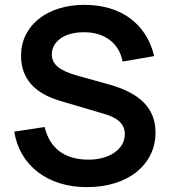

<svg xmlns="http://www.w3.org/2000/svg" viewBox="-20 -754 698 789"><path d="M336.5 15Q276.5 15 225.5 -1Q174.5 -17 135.8 -46.8Q97 -76.5 72 -118.5Q47 -160.5 38.5 -213L163.5 -232Q179.5 -165.5 225.2 -131.8Q271 -98 344 -98Q376.5 -98 403.8 -105.8Q431 -113.5 451 -127.5Q471 -141.5 482 -160.8Q493 -180 493 -203Q493 -261 413 -284.5L227 -339.5Q66.5 -387 66.5 -525Q66.5 -572 85.8 -610.5Q105 -649 139.5 -676.5Q174 -704 221.8 -719Q269.5 -734 326.5 -734Q383 -734 430.2 -720Q477.5 -706 514.2 -679Q551 -652 576.2 -613Q601.5 -574 613.5 -523.5L484 -501Q472.5 -558.5 430.5 -590Q388.5 -621.5 324.5 -621.5Q294.5 -621.5 270 -614.8Q245.5 -608 228.5 -595.8Q211.5 -583.5 202.2 -566.8Q193 -550 193 -530Q193 -499.5 218 -479Q243 -458.5 298.5 -443L426 -407.5Q524 -380.5 571.5 -332Q619 -283.5 619 -209.5Q619 -159.5 598.5 -118.2Q578 -77 541 -47.2Q504 -17.5 451.8 -1.2Q399.5 15 336.5 15Z"/></svg>

Font: Vela Sans Bd
Style: Bold
Weight: 700
Designer: Principal design: Mikhail Sharanda - project Manrope.
Design modification: Ravid Balaliev
Foundry: Mikhail Sharanda
Version: Version 1.001